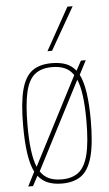

<svg xmlns="http://www.w3.org/2000/svg" viewBox="-56 -827 496 874"><g transform="rotate(-5 192.0 -390.0)"><path d="M37 10 70 -55Q38 -117 38 -266Q38 -371 53.5 -430.5Q69 -490 102.5 -515Q136 -540 192 -540Q229 -540 256 -530Q283 -520 302 -496L326 -540H348L315 -476Q347 -414 347 -266Q347 -159 330.5 -99Q314 -39 280 -14.5Q246 10 192 10Q156 10 129 -0.5Q102 -11 83 -35L59 10ZM58 -266Q58 -135 83 -76L290 -477Q274 -501 250 -511.5Q226 -522 192 -522Q143 -522 113.5 -498.5Q84 -475 71 -419Q58 -363 58 -266ZM192 -9Q240 -9 269.5 -32Q299 -55 313 -111Q327 -167 327 -266Q327 -397 302 -455L95 -54Q111 -30 135 -19.5Q159 -9 192 -9ZM178 -596 286 -790H310L199 -596Z"/></g></svg>

Font: Georama SemiCondensed Thin
Style: Regular
Weight: 100
Width: 4
Designer: Jean-Baptiste Levee
Foundry: Production Type
Version: Version 1.000